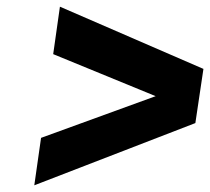

<svg xmlns="http://www.w3.org/2000/svg" viewBox="-20 -618 625 571"><path d="M82 -66.9 102.1 -208 442.9 -332 138.2 -457 158.2 -598.1 585 -413.1 561 -252Z"/></svg>

Font: Trueno ExtraBold
Style: Italic
Weight: 800
Designer: Julieta Ulanovsky
Foundry: Julieta Ulanovsky
Version: Version 3.001b | FøM Fix